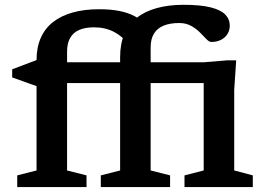

<svg xmlns="http://www.w3.org/2000/svg" viewBox="-20 -760 1080 780"><path d="M841 -422.5H171.5L128.5 -410L29.5 -445.5V-478.5L136.5 -519L194 -507H808L904 -515H939.5L931.5 -394.5V-67.5L1007 -47.5V0H729.5V-47.5L807.5 -67.5V-457ZM331.5 0H50V-47.5L128.5 -67.5V-516Q128.5 -567 145.5 -605.8Q162.5 -644.5 195.2 -670.2Q228 -696 275.2 -709.2Q322.5 -722.5 382.5 -722.5Q430.5 -722.5 466 -715.2Q501.5 -708 527.8 -693.8Q554 -679.5 573.5 -657.5L499.5 -581Q480 -611 444 -630Q408 -649 362 -649Q326.5 -649 302 -638.5Q277.5 -628 265 -606Q252.5 -584 252.5 -550.5V-67.5L331.5 -47.5ZM592 -67.5 671 -47.5V0H389.5V-47.5L468 -67.5V-528.5Q468 -582 485.2 -621.8Q502.5 -661.5 535.8 -687.8Q569 -714 617 -727.2Q665 -740.5 726 -740.5Q794 -740.5 835.2 -730.2Q876.5 -720 895 -701Q913.5 -682 913.5 -656Q913.5 -637 904 -621.8Q894.5 -606.5 877.5 -598Q860.5 -589.5 838.5 -589.5Q829.5 -589.5 818.5 -601.2Q807.5 -613 792.2 -628.2Q777 -643.5 756.2 -655Q735.5 -666.5 708 -666.5Q671 -666.5 645 -656Q619 -645.5 605.5 -623.5Q592 -601.5 592 -567.5Z"/></svg>

Font: Newsreader 7pt Medium
Style: Regular
Weight: 500
Designer: Hugues Gentile
Foundry: Production Type
Version: Version 1.003